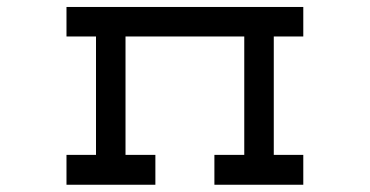

<svg xmlns="http://www.w3.org/2000/svg" viewBox="-20 -462 1040 540"><path d="M167 -26.4H250V-359.4H167V-442.4H833V-359.4H750V-26.4H833V57.6H583V-26.4H667V-359.4H333V-26.4H417V57.6H167Z"/></svg>

Font: KH Dot kagurazaka 12
Style: Regular
Weight: 400
Designer: Original version for X68000 by Keitarou Hiraki (http://hp.vector.co.jp/authors/VA000874/) / TrueType conversion by Homem
Version: Version 1.00.20150527